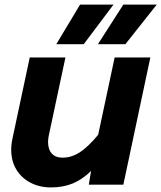

<svg xmlns="http://www.w3.org/2000/svg" viewBox="-20 -807 705 839"><path d="M190 -186Q190 -154 206.5 -136Q223 -118 253 -118Q292 -118 328 -141Q364 -164 409 -218L481 -556H637L519 0H368L378 -60Q339 -22 297 -5Q255 12 203 12Q153 12 113.5 -8.5Q74 -29 51.5 -66Q29 -103 29 -153Q29 -177 35 -204L110 -556H266L193 -214Q190 -199 190 -186ZM330 -787H476L346 -614H226ZM519 -787H665L528 -614H408Z"/></svg>

Font: Azeret Mono
Style: Bold Italic
Weight: 700
Italic angle: -12°
Designer: Martin Vácha
Foundry: Displaay
Version: Version 1.000; Glyphs 3.0.3, build 3074